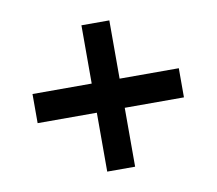

<svg xmlns="http://www.w3.org/2000/svg" viewBox="-60 -691 688 610"><g transform="rotate(-10 284.0 -386.0)"><path d="M239 -150V-340H48V-434H239V-622H329V-434H520V-340H329V-150Z"/></g></svg>

Font: Montserrat Alternates
Style: Regular
Weight: 400
Designer: Julieta Ulanovsky
Foundry: Julieta Ulanovsky
Version: Version 2.001